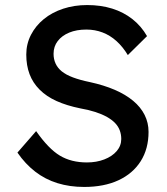

<svg xmlns="http://www.w3.org/2000/svg" viewBox="-20 -730 662 760"><path d="M49 -126 123 -211Q172 -141 217 -114Q262 -87 324 -87Q362 -87 393 -99Q424 -111 442 -132Q460 -153 460 -180Q460 -198 454 -214Q448 -230 435.5 -243Q423 -256 403.5 -267Q384 -278 358 -286.5Q332 -295 298 -301Q244 -312 204 -330Q164 -348 137 -375Q110 -402 97 -436.5Q84 -471 84 -514Q84 -556 102.5 -592Q121 -628 153.5 -654.5Q186 -681 230 -695.5Q274 -710 325 -710Q379 -710 424 -696Q469 -682 504 -654.5Q539 -627 562 -587L486 -512Q466 -545 441 -567.5Q416 -590 386 -601.5Q356 -613 322 -613Q283 -613 254 -601Q225 -589 208.5 -567.5Q192 -546 192 -517Q192 -496 200 -478.5Q208 -461 224.5 -447.5Q241 -434 269 -423.5Q297 -413 336 -405Q391 -393 434 -374.5Q477 -356 507 -331Q537 -306 552.5 -275Q568 -244 568 -208Q568 -141 537 -92Q506 -43 449 -16.5Q392 10 313 10Q256 10 207.5 -5Q159 -20 119.5 -50.5Q80 -81 49 -126Z"/></svg>

Font: Our Lexend
Style: Regular
Weight: 400
Designer: Bonnie Shaver-Troup, Thomas Jockin
Foundry: Lexend
Version: Version 1.007